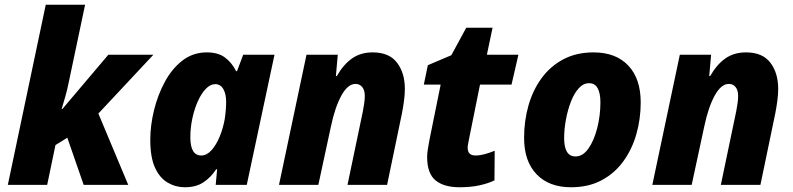

<svg xmlns="http://www.w3.org/2000/svg" viewBox="-20 -780 3344 810"><path d="M13 0 173 -760H339L269 -428Q264 -402 254.5 -369Q245 -336 240 -320H243L437 -549H627L395 -301L521 0H333L264 -199L214 -168L179 0Z M760 10Q721 10 687.5 -9.5Q654 -29 634 -72.5Q614 -116 614 -190Q614 -250 629.5 -314Q645 -378 675 -434Q705 -490 749.5 -524.5Q794 -559 853 -559Q900 -559 929 -537.5Q958 -516 976 -480H980L1006 -549H1138L1021 0H890L896 -66H892Q870 -32 838.5 -11Q807 10 760 10ZM829 -124Q852 -124 872 -146Q892 -168 906.5 -203Q921 -238 928 -277Q934 -316 934 -351Q934 -384 922 -404.5Q910 -425 888 -425Q867 -425 848 -405Q829 -385 814.5 -352.5Q800 -320 791.5 -280.5Q783 -241 783 -201Q783 -124 829 -124Z M1157 0 1273 -549H1405L1397 -459H1401Q1428 -507 1464.5 -533Q1501 -559 1552 -559Q1622 -559 1655 -515.5Q1688 -472 1688 -405Q1688 -382 1684.5 -355.5Q1681 -329 1676 -303L1613 0H1446L1511 -311Q1514 -326 1516.5 -343.5Q1519 -361 1519 -375Q1519 -400 1508 -413Q1497 -426 1480 -426Q1447 -426 1420 -376.5Q1393 -327 1376 -246L1323 0Z M1919 10Q1853 10 1817.5 -19Q1782 -48 1782 -118Q1782 -134 1785.5 -154Q1789 -174 1792 -191L1839 -423H1768L1785 -505L1884 -547L1947 -663H2058L2034 -549H2167L2138 -423H2005L1959 -195Q1957 -184 1955 -174Q1953 -164 1953 -157Q1953 -124 1986 -124Q2004 -124 2024.5 -129.5Q2045 -135 2067 -144L2066 -19Q2039 -6 2002.5 2Q1966 10 1919 10Z M2389 10Q2296 10 2243.5 -45Q2191 -100 2191 -198Q2191 -270 2209.5 -335Q2228 -400 2265 -450.5Q2302 -501 2357 -530Q2412 -559 2484 -559Q2578 -559 2630.5 -503.5Q2683 -448 2683 -348Q2683 -278 2664.5 -213.5Q2646 -149 2609 -98.5Q2572 -48 2517 -19Q2462 10 2389 10ZM2408 -120Q2439 -120 2462.5 -153.5Q2486 -187 2499.5 -239.5Q2513 -292 2513 -349Q2513 -386 2501.5 -407.5Q2490 -429 2465 -429Q2441 -429 2421.5 -407.5Q2402 -386 2388.5 -351Q2375 -316 2367.5 -275.5Q2360 -235 2360 -197Q2360 -120 2408 -120Z M2732 0 2848 -549H2980L2972 -459H2976Q3003 -507 3039.5 -533Q3076 -559 3127 -559Q3197 -559 3230 -515.5Q3263 -472 3263 -405Q3263 -382 3259.5 -355.5Q3256 -329 3251 -303L3188 0H3021L3086 -311Q3089 -326 3091.5 -343.5Q3094 -361 3094 -375Q3094 -400 3083 -413Q3072 -426 3055 -426Q3022 -426 2995 -376.5Q2968 -327 2951 -246L2898 0Z"/></svg>

Font: Noto Sans Disp ExtBd
Style: Italic
Weight: 800
Italic angle: -12°
Designer: Monotype Design Team
Foundry: Monotype Imaging Inc.
Version: Version 2.000;GOOG;noto-source:20170915:90ef993387c0